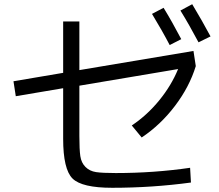

<svg xmlns="http://www.w3.org/2000/svg" viewBox="-20 -869 1040 912"><path d="M887 -2Q703 23 513 23Q369 23 324.5 -21Q280 -65 280 -210V-450L55 -412L44 -483L280 -523V-767H357V-536L899 -627L910 -555Q880 -457 811.5 -366.5Q743 -276 653 -216L606 -273Q679 -322 736.5 -392.5Q794 -463 826 -541L357 -462V-223Q357 -159 361.5 -127.5Q366 -96 386 -76Q406 -56 436.5 -51.5Q467 -47 530 -47Q711 -47 883 -72ZM702 -803 757 -832Q798 -765 841 -683L786 -655Q750 -724 702 -803ZM837 -819 893 -849Q941 -769 980 -696L923 -668Q879 -751 837 -819Z"/></svg>

Font: M PLUS 1p
Style: Regular
Weight: 400
Version: Version 1.062